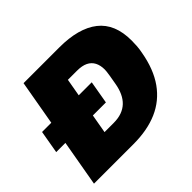

<svg xmlns="http://www.w3.org/2000/svg" viewBox="-158 -891 1093 1093"><g transform="rotate(-45 389.0 -344.0)"><path d="M3 -279 27 -417H427L403 -279ZM28 0 149 -688H437Q592 -688 674 -623.5Q756 -559 756 -425Q756 -404 754.5 -381.5Q753 -359 748 -334Q728 -220 675.5 -146Q623 -72 540.5 -36Q458 0 346 0ZM278 -165H351Q388 -165 416 -175Q444 -185 464 -204Q484 -223 497 -251Q510 -279 516 -314Q523 -352 526 -371.5Q529 -391 530 -400.5Q531 -410 531 -416Q531 -450 518.5 -474Q506 -498 480.5 -510.5Q455 -523 414 -523H341Z"/></g></svg>

Font: Archivo SemiBold Black
Style: Italic
Weight: 900
Italic angle: -10°
Version: Version 2.001